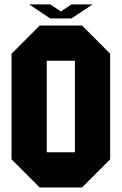

<svg xmlns="http://www.w3.org/2000/svg" viewBox="-20 -832 540 852"><path d="M187.5 -156.2H312.5V-562.5H187.5ZM31.2 -593.8 156.2 -718.8H343.8L468.8 -593.8V-125L343.8 0H156.2L31.2 -125ZM203.1 -750 109.4 -812.5H203.1L250 -781.2L296.9 -812.5H390.6L296.9 -750Z"/></svg>

Font: Signwood
Style: Regular
Weight: 400
Designer: GGBotNet
Foundry: GGBotNet
Version: 0.95